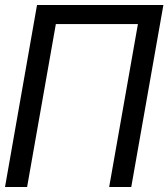

<svg xmlns="http://www.w3.org/2000/svg" viewBox="-20 -745 671 765"><path d="M127.5 -725H631L503 0H415L529.5 -649H202.5L88 0H0Z"/></svg>

Font: JuliaMono
Style: Italic
Weight: 400
Italic angle: -9°
Monospace: yes
Designer: cormullion
Foundry: corm
Version: Version 0.057; ttfautohint (v1.8.4)